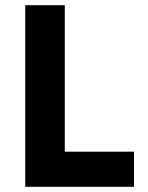

<svg xmlns="http://www.w3.org/2000/svg" viewBox="-20 -718 570 738"><path d="M77 0V-698H229V-135H495V0Z"/></svg>

Font: IBMPlexSans-Bold
Style: Bold
Weight: 700
Designer: Mike Abbink, Paul van der Laan, Pieter van Rosmalen
Foundry: Bold Monday
Version: Version 3.1